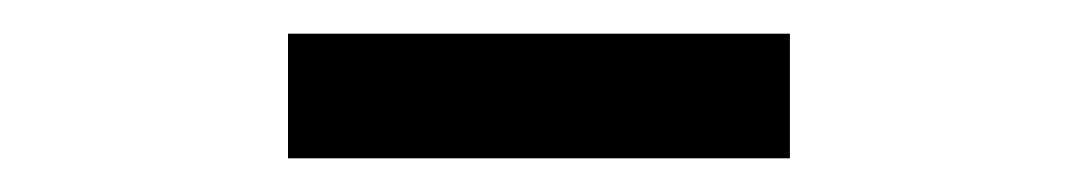

<svg xmlns="http://www.w3.org/2000/svg" viewBox="-20 -712 640 114"><path d="M151 -618V-692H449V-618Z"/></svg>

Font: Red Hat Text Medium
Style: Regular
Weight: 500
Designer: Pentagram, MCKL
Foundry: Pentagram, MCKL
Version: Version 1.023